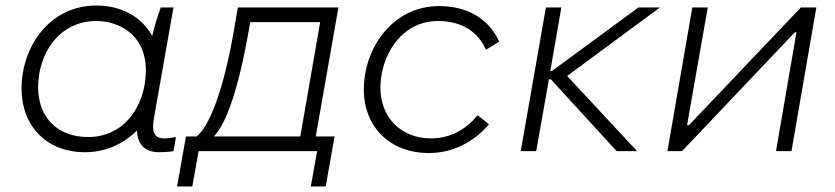

<svg xmlns="http://www.w3.org/2000/svg" viewBox="-20 -547 3023 695"><path d="M556 4C575 4 590 3 608 0L617 -51C602 -48 589 -46 574 -46C535 -46 529 -74 538 -124L608 -520H562C550 -487 539 -451 531 -417C494 -484 422 -527 329 -527C158 -527 58 -376 58 -227C58 -91 148 4 288 4C359 4 426 -24 476 -75C477 -23 506 4 556 4ZM329 -471C405 -471 508 -426 508 -292C508 -172 436 -51 299 -51C188 -51 118 -122 118 -231C118 -352 193 -471 329 -471Z M621 128H676L699 0H1128L1105 128H1159L1191 -53H1123L1205 -520H841L834 -480C798 -253 746 -98 692 -53H653ZM754 -53C798 -98 842 -219 880 -434L886 -467H1139L1067 -53Z M1533 7C1615 7 1693 -30 1750 -97L1709 -130C1668 -80 1612 -46 1540 -46C1431 -46 1357 -123 1357 -229C1357 -341 1429 -471 1566 -471C1652 -471 1711 -431 1739 -367L1787 -396C1751 -477 1674 -525 1570 -525C1400 -525 1297 -372 1297 -223C1297 -88 1391 7 1533 7Z M1865 0H1921L1967 -260H1974L2212 0H2286L2033 -272L2369 -520H2291L1978 -290H1972L2012 -520H1956Z M2396 0H2449L2857 -430H2863L2789 0H2845L2935 -520H2879L2474 -94H2467L2542 -520H2486Z"/></svg>

Font: Fixel Display Light
Style: Italic
Weight: 300
Italic angle: -10°
Designer: AlfaBravo + MacPaw
Foundry: Kyrylo Tkachov, Marchela Mozhyna, Serhii Makarenko, Maria Weinstein, Zakhar Kryvoshyya
Version: Version 1.210;Glyphs 3.2 (3217)